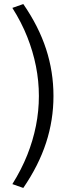

<svg xmlns="http://www.w3.org/2000/svg" viewBox="-20 -737 392 948"><path d="M95 191 41 172Q86 100 114.5 28.5Q143 -43 157.5 -116Q172 -189 172 -263Q172 -337 157.5 -410Q143 -483 114.5 -555Q86 -627 41 -698L95 -717Q171 -607 207.5 -495Q244 -383 244 -263Q244 -144 207.5 -32Q171 80 95 191Z"/></svg>

Font: Nunito Sans 7pt SemiExpanded Light
Style: Regular
Weight: 300
Width: 6
Designer: Vernon Adams
Foundry: Vernon Adams
Version: Version 3.101;gftools[0.9.27]